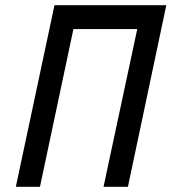

<svg xmlns="http://www.w3.org/2000/svg" viewBox="-20 -720 661 740"><path d="M379 0H473L621 -700H190L41 0H134L263 -608H509Z"/></svg>

Font: Advent Pro SemiBold
Style: Italic
Weight: 600
Italic angle: -12°
Version: Version 3.000